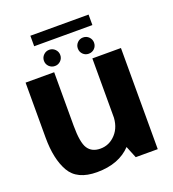

<svg xmlns="http://www.w3.org/2000/svg" viewBox="-148 -938 950 1057"><g transform="rotate(-20 327.0 -410.0)"><path d="M467.5 0H596.5V-592.5H429V-94.5ZM205.5 -593H38V-271Q38 -145 81 -70Q124 5 240 5Q369.5 5 440.8 -71.5Q512 -148 512 -226L429.5 -260.5Q429.5 -192.5 392 -151.5Q354.5 -110.5 302 -110.5Q252 -110.5 228.8 -145.5Q205.5 -180.5 205.5 -279.5ZM222 -623.5Q241.5 -623.5 255.5 -637.2Q269.5 -651 269.5 -671Q269.5 -690.5 255.5 -704.5Q241.5 -718.5 222 -718.5Q202 -718.5 188 -704.5Q174 -690.5 174 -671Q174 -651 188 -637.2Q202 -623.5 222 -623.5ZM419.5 -623.5Q440 -623.5 453.8 -637.2Q467.5 -651 467.5 -671Q467.5 -690.5 453.8 -704.5Q440 -718.5 419.5 -718.5Q400 -718.5 386.2 -704.5Q372.5 -690.5 372.5 -671Q372.5 -651 386.2 -637.2Q400 -623.5 419.5 -623.5ZM151 -765H492V-826.5H151Z"/></g></svg>

Font: Anybody Thin
Style: Bold
Weight: 700
Version: Version 1.113;gftools[0.9.25]